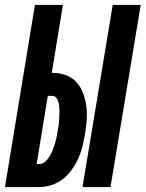

<svg xmlns="http://www.w3.org/2000/svg" viewBox="-39 -755 588 775"><path d="M294 0 416 -735H529L407 0ZM-19 0 102 -735H215L170 -461H172Q200 -461 226 -452Q252 -443 269.5 -423.5Q287 -404 296.5 -378.5Q306 -353 309.5 -326Q313 -299 311 -270.5Q309 -242 304 -214Q300 -189 294 -164.5Q288 -140 277.5 -116.5Q267 -93 251.5 -71Q236 -49 215 -32.5Q194 -16 169 -8Q144 0 120 0ZM109 -93H120Q133 -93 144 -103Q155 -113 162 -125Q169 -137 174 -150Q179 -163 183 -176Q187 -189 189.5 -202Q192 -215 194 -228Q196 -238 197.5 -248Q199 -258 199.5 -268Q200 -278 200.5 -287.5Q201 -297 201 -306.5Q201 -316 200 -326Q199 -336 196.5 -344.5Q194 -353 188 -360.5Q182 -368 172 -368H154Z"/></svg>

Font: Iosevka Curly Heavy Oblique
Style: Regular
Weight: 900
Italic angle: -9°
Monospace: yes
Designer: Belleve Invis
Foundry: Belleve Invis
Version: Version 11.1.0; ttfautohint (v1.8.3)